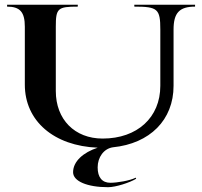

<svg xmlns="http://www.w3.org/2000/svg" viewBox="-20 -620 855 812"><path d="M10 -592C64.8 -592 85 -568.8 85 -507V-262C85 -108.2 208 -2.8 393.1 4.6C332.5 24.5 289.1 62.3 289.1 108.4C289.1 146.4 348.7 171.7 437.1 171.7C469 171.7 528.7 152.6 555.9 135.9L553.8 131.4C529.3 144.2 474.6 153 447 153C411.8 153 393 130.1 393 87.9C393 45 419 8.7 457 3C614.3 -12.7 714 -113.1 714 -257V-495C714 -565.5 738.6 -592 805 -592V-600H548V-592C647 -592 658 -582.3 658 -495V-257C658 -123.2 560.4 -34 414 -34C295.7 -34 216 -114.9 216 -235V-507C216 -584.8 224 -592 309 -592V-600H10Z"/></svg>

Font: Prida01
Style: Black
Weight: 900
Designer: gluk
Foundry: gluk
Version: Version 00.072